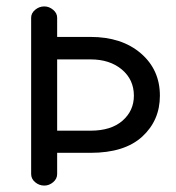

<svg xmlns="http://www.w3.org/2000/svg" viewBox="-20 -566 547 598"><path d="M118 12Q102 12 89.5 1.5Q77 -9 77 -24V-511Q77 -525 89.5 -535.5Q102 -546 118 -546Q133 -546 145.5 -535.5Q158 -525 158 -511V-451H262Q359 -451 418.5 -400Q478 -349 478 -268Q478 -191 423 -140.5Q368 -90 262 -90H158V-24Q158 -9 145.5 1.5Q133 12 118 12ZM262 -381H158V-159H262Q326 -159 361.5 -190Q397 -221 397 -268Q397 -318 359.5 -349.5Q322 -381 262 -381Z"/></svg>

Font: Hoogli Semibold
Style: Regular
Weight: 600
Designer: Anand Singh Naorem
Foundry: Brand New Type
Version: Version 1.00 b007